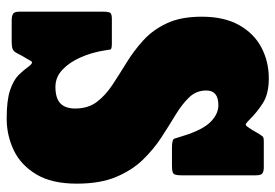

<svg xmlns="http://www.w3.org/2000/svg" viewBox="-145 -660 825 575"><g transform="rotate(90 267.5 -372.5)"><path d="M387 -508.5Q369 -567 345.2 -590.5Q321.5 -614 295 -614Q251 -614 251 -578Q251 -548 271.2 -526.8Q291.5 -505.5 323.2 -486.2Q355 -467 390.5 -444Q426 -421 457.8 -388.5Q489.5 -356 509.8 -308Q530 -260 530 -190Q530 -115 502.2 -68.8Q474.5 -22.5 430 -1.2Q385.5 20 335 20Q280 20 250 9.8Q220 -0.5 205.2 -15.2Q190.5 -30 181 -43.5Q168 -61.5 163.2 -53.2Q158.5 -45 147 -25.5L138 -8.5Q133 0 125.8 2.5Q118.5 5 104.5 5H42Q27.5 5 21.2 0.8Q15 -3.5 15 -17.5V-268.5Q15 -284.5 18.2 -289.8Q21.5 -295 37 -295H110Q127.5 -295 128.2 -290.5Q129 -286 131.5 -270.5Q137.5 -234 152 -201Q166.5 -168 188.8 -147Q211 -126 240 -126Q274.5 -126 289.8 -141Q305 -156 305 -185Q305 -224 285.2 -250Q265.5 -276 234 -296.8Q202.5 -317.5 167.5 -339Q132.5 -360.5 101 -389Q69.5 -417.5 49.8 -459.5Q30 -501.5 30 -564Q30 -631.5 55.2 -676.2Q80.5 -721 122.5 -743Q164.5 -765 215 -765Q261 -765 288.8 -747.2Q316.5 -729.5 338 -707.5Q351 -694.5 354.5 -696Q358 -697.5 369 -715L381.5 -736.5Q386 -743.5 388.8 -746.8Q391.5 -750 404 -750H481Q494 -750 499.5 -745.5Q505 -741 505 -727V-502.5Q505 -484.5 500.2 -479.8Q495.5 -475 476.5 -475H422Q397.5 -475 395.2 -482.2Q393 -489.5 387 -508.5Z"/></g></svg>

Font: Besley* Condensed Fatface
Style: Regular
Weight: 900
Width: 3
Designer: Owen Earl
Foundry: indestructible type*
Version: Version 3.000; ttfautohint (v1.8.3)